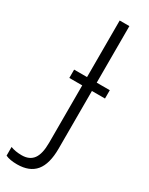

<svg xmlns="http://www.w3.org/2000/svg" viewBox="-299 -755 759 979"><g transform="rotate(30 81.0 -265.5)"><path d="M-67 171V120Q-39 131 -2 131Q44 131 66 101Q88 71 88 6V-332H12V-381H88V-714H145V-381H222V-332H145V7Q145 97 109.5 140Q74 183 1 183Q-42 183 -67 171Z"/></g></svg>

Font: Noto Sans UI NarrowLight
Style: Regular
Weight: 300
Width: 4
Designer: Monotype Design Team
Foundry: Monotype Imaging Inc.
Version: Version 1.001